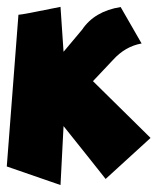

<svg xmlns="http://www.w3.org/2000/svg" viewBox="-25 -531 456 555"><path d="M323.7 -510.7 384.3 -405.3Q336.9 -397 301.3 -357.4L243.7 -296.4L371.6 -170.4L410.2 -132.3L280.3 -13.7L237.8 -67.4L158.7 -166.5L149.9 3.9L-5.4 -49.8L28.3 -488.3Q38.1 -488.3 149.9 -511.2L158.7 -381.3L212.4 -445.3Q248 -498.5 323.7 -510.7Z"/></svg>

Font: Lapsus Pro (theguybrush.com)
Style: Bold
Weight: 700
Designer: Jose Roses
Version: Version 1.00 February 9, 2018, initial release